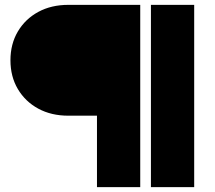

<svg xmlns="http://www.w3.org/2000/svg" viewBox="-20 -770 883 790"><path d="M261 -750H557V0H379V-409L494 -294H261Q191 -294 137.5 -323Q84 -352 53.5 -403.5Q23 -455 23 -522Q23 -589 53.5 -640.5Q84 -692 137.5 -721Q191 -750 261 -750ZM601 0V-750H779V0Z"/></svg>

Font: Unbounded Black
Style: Regular
Weight: 900
Designer: Luke Prowse, Jean-Baptiste Morizot, Fátima Lázaro, Florian Runge
Foundry: NaN
Version: Version 1.701;gftools[0.9.28.dev5+ged2979d]